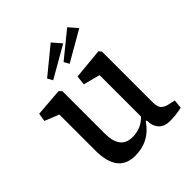

<svg xmlns="http://www.w3.org/2000/svg" viewBox="-174 -723 849 849"><g transform="rotate(-45 251.0 -298.5)"><path d="M410.6 -563.5 269 -481.9 255.4 -506.3 375.5 -604ZM312.5 -565.9 166 -481.9 152.3 -506.3 276.4 -607.9ZM333 -64H327.1Q276.4 11.2 187 11.2Q78.1 11.2 78.1 -130.4V-355.5L11.2 -382.3L17.6 -420.9L148.9 -431.2L160.6 -419.4V-154.8Q160.6 -55.7 236.3 -55.7Q291 -55.7 327.1 -93.8V-353L249 -373.5L253.9 -417.5L397.5 -431.2L408.2 -419.4V-105Q408.2 -87.4 411.4 -75.9Q414.6 -64.5 422.9 -58.1Q431.2 -51.8 438.5 -49.1Q445.8 -46.4 460.9 -43.5L482.9 -38.6L479 2.4Q441.9 11.2 404.8 11.2Q369.6 11.2 351.3 -8.5Q333 -28.3 333 -60.1Z"/></g></svg>

Font: Neuton
Style: Regular
Weight: 400
Designer: Brian M Zick
Version: Version 1.3